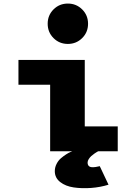

<svg xmlns="http://www.w3.org/2000/svg" viewBox="-20 -828 750 1051"><path d="M351.5 -587.5Q305 -587.5 273 -619.5Q241 -651.5 241 -698Q241 -744.5 273 -776.5Q305 -808.5 351.5 -808.5Q397.5 -808.5 429.8 -776.5Q462 -744.5 462 -698Q462 -651.5 429.8 -619.5Q397.5 -587.5 351.5 -587.5ZM444 -136H624.5V0H518Q515.5 1 511.5 3.2Q507.5 5.5 497.5 12.2Q487.5 19 479.8 26Q472 33 465.8 42.8Q459.5 52.5 459.5 61.5Q459.5 74 466 80.5Q472.5 87 484 87.2Q495.5 87.5 503.5 86.2Q511.5 85 522 82.5Q525 82 526 81.5L574 183Q529.5 197 479 200.8Q428.5 204.5 383.8 198Q339 191.5 309.5 168.5Q280 145.5 280 109Q280 88 289.8 69Q299.5 50 313.8 38Q328 26 342 17Q356 8 366 4L375.5 0H254.5V-364H81V-500H444Z"/></svg>

Font: League Mono ExtraBold
Style: Regular
Weight: 800
Width: 6
Designer: Tyler Finck
Foundry: The League of Moveable Type / Tyler Finck
Version: Version 2.210